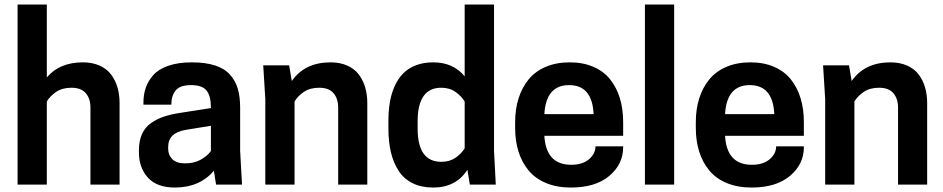

<svg xmlns="http://www.w3.org/2000/svg" viewBox="-20 -820 4191 853"><path d="M188 -799.8V-476.1Q244.6 -543 348.1 -543Q390.1 -543 422.4 -528.6Q454.6 -514.2 473.6 -488.8Q492.7 -463.4 502 -431.6Q511.2 -399.9 511.2 -362.8V0H381.8V-341.8Q381.8 -381.8 361.1 -406Q340.3 -430.2 297.9 -430.2Q256.8 -430.2 229.7 -411.9Q202.6 -393.6 188 -369.1V0H58.1V-799.8Z M939.9 0 930.2 -61Q866.2 13.2 756.8 13.2Q677.2 13.2 637.2 -30.8Q597.2 -74.7 597.2 -143.1V-152.8Q597.2 -194.3 611.1 -224.9Q625 -255.4 651.6 -273.7Q678.2 -292 709.2 -302.2Q740.2 -312.5 782.2 -318.8L917 -339.8V-341.8Q917 -394 897.5 -418Q877.9 -441.9 829.1 -441.9Q779.8 -441.9 760.5 -418.2Q741.2 -394.5 741.2 -355H617.2V-363.8Q617.2 -399.4 627.4 -429.7Q637.7 -460 660.9 -486.3Q684.1 -512.7 727.8 -527.8Q771.5 -543 832 -543Q892.6 -543 935.1 -529.3Q977.5 -515.6 1001.7 -488.5Q1025.9 -461.4 1036.4 -425.8Q1046.9 -390.1 1046.9 -341.8V-149.9L1055.2 0ZM801.8 -94.2Q842.8 -94.2 871.8 -110.6Q900.9 -127 917 -148.9V-261.2L806.2 -243.2Q727.1 -230.5 727.1 -167V-159.2Q727.1 -131.8 745.6 -113Q764.2 -94.2 801.8 -94.2Z M1611.8 0H1482.4V-341.8Q1482.4 -381.8 1461.7 -406Q1440.9 -430.2 1398.4 -430.2Q1357.4 -430.2 1330.3 -411.9Q1303.2 -393.6 1288.6 -369.1V0H1158.7V-379.9L1149.4 -529.8H1264.6L1276.4 -460Q1334 -543 1448.7 -543Q1490.7 -543 1522.9 -528.6Q1555.2 -514.2 1574.2 -488.8Q1593.3 -463.4 1602.5 -431.6Q1611.8 -399.9 1611.8 -362.8Z M1904.8 -543Q1993.2 -543 2044.4 -481V-799.8H2174.8V-149.9L2182.6 0H2067.4L2056.6 -65.9Q2005.9 13.2 1904.8 13.2Q1851.6 13.2 1812.5 -6.3Q1773.4 -25.9 1750.5 -61.8Q1727.5 -97.7 1716.6 -144Q1705.6 -190.4 1705.6 -249V-280.8Q1705.6 -327.6 1712.2 -366.5Q1718.8 -405.3 1733.9 -438.5Q1749 -471.7 1772 -494.6Q1794.9 -517.6 1828.6 -530.3Q1862.3 -543 1904.8 -543ZM2044.4 -161.1V-369.1Q2029.8 -393.1 2003.7 -411.6Q1977.5 -430.2 1940.4 -430.2Q1835.4 -430.2 1835.4 -280.8V-249Q1835.4 -101.1 1940.4 -101.1Q1977.5 -101.1 2003.7 -119.1Q2029.8 -137.2 2044.4 -161.1Z M2748.5 -216.8H2398.4Q2405.8 -87.9 2517.6 -87.9Q2567.9 -87.9 2596.7 -112.5Q2625.5 -137.2 2625.5 -169.9H2748.5V-166Q2748.5 -90.3 2687 -38.6Q2625.5 13.2 2516.6 13.2Q2454.1 13.2 2406 -6.8Q2357.9 -26.9 2328.1 -63Q2298.3 -99.1 2283.4 -146.7Q2268.6 -194.3 2268.6 -252V-277.8Q2268.6 -335 2283.7 -382.8Q2298.8 -430.7 2328.1 -466.8Q2357.4 -502.9 2404.3 -522.9Q2451.2 -543 2511.2 -543Q2570.8 -543 2616.7 -522.9Q2662.6 -502.9 2691.2 -466.8Q2719.7 -430.7 2734.1 -383.1Q2748.5 -335.4 2748.5 -277.8ZM2508.3 -441.9Q2405.8 -441.9 2398.4 -313H2617.2Q2611.3 -441.9 2508.3 -441.9Z M2845.2 0V-799.8H2975.1V0Z M3551.3 -216.8H3201.2Q3208.5 -87.9 3320.3 -87.9Q3370.6 -87.9 3399.4 -112.5Q3428.2 -137.2 3428.2 -169.9H3551.3V-166Q3551.3 -90.3 3489.7 -38.6Q3428.2 13.2 3319.3 13.2Q3256.8 13.2 3208.7 -6.8Q3160.6 -26.9 3130.9 -63Q3101.1 -99.1 3086.2 -146.7Q3071.3 -194.3 3071.3 -252V-277.8Q3071.3 -335 3086.4 -382.8Q3101.6 -430.7 3130.9 -466.8Q3160.2 -502.9 3207 -522.9Q3253.9 -543 3314 -543Q3373.5 -543 3419.4 -522.9Q3465.3 -502.9 3493.9 -466.8Q3522.5 -430.7 3536.9 -383.1Q3551.3 -335.4 3551.3 -277.8ZM3311 -441.9Q3208.5 -441.9 3201.2 -313H3419.9Q3414.1 -441.9 3311 -441.9Z M4099.1 0H3969.7V-341.8Q3969.7 -381.8 3949 -406Q3928.2 -430.2 3885.7 -430.2Q3844.7 -430.2 3817.6 -411.9Q3790.5 -393.6 3775.9 -369.1V0H3646V-379.9L3636.7 -529.8H3752L3763.7 -460Q3821.3 -543 3936 -543Q3978 -543 4010.3 -528.6Q4042.5 -514.2 4061.5 -488.8Q4080.6 -463.4 4089.8 -431.6Q4099.1 -399.9 4099.1 -362.8Z"/></svg>

Font: Cooper Hewitt
Style: Semibold
Weight: 709
Designer: Village Type and Design LLC
Foundry: Cooper Hewitt Smithsonian Design Museum
Version: 1.000